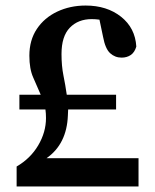

<svg xmlns="http://www.w3.org/2000/svg" viewBox="-20 -673 560 693"><path d="M40 0V-72Q90 -101 118 -148.5Q146 -196 146 -247Q146 -255 145.5 -263Q145 -271 144 -278H50V-331H127Q114 -362 100 -393Q86 -424 86 -472Q86 -528 113 -568.5Q140 -609 186.5 -631Q233 -653 289 -653Q366 -653 417 -612.5Q468 -572 472 -505Q466 -484 452 -474.5Q438 -465 419 -465Q395 -465 377.5 -481Q360 -497 352 -540L339 -602Q332 -603 325 -603.5Q318 -604 311 -604Q262 -604 232 -573Q202 -542 202 -478Q202 -435 209 -400.5Q216 -366 221 -331H399V-278H226Q226 -273 225.5 -267.5Q225 -262 225 -256Q221 -153 148 -102H480V0Z"/></svg>

Font: Source Serif Pro Semibold
Style: Regular
Weight: 600
Designer: Frank Grießhammer
Foundry: Adobe Systems Incorporated
Version: Version 3.000;hotconv 1.0.109;makeotfexe 2.5.65596